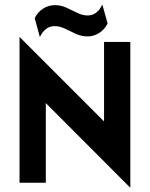

<svg xmlns="http://www.w3.org/2000/svg" viewBox="-20 -811 665 852"><path d="M556.9 20.8 183.3 -353.5V0H66.7V-645.8H68.1L441.7 -272.2V-625H558.3V20.8ZM156.9 -646.5 134 -730.6Q147.9 -758.3 172.2 -773.3Q196.5 -788.2 223.6 -788.2Q250.7 -788.2 275.3 -776.7Q300 -765.3 323.3 -753.8Q346.5 -742.4 369.4 -742.4Q391 -742.4 407.3 -755.2Q423.6 -768.1 434 -791L457.6 -706.9Q443.7 -679.2 419.4 -664.2Q395.1 -649.3 368.1 -649.3Q341.7 -649.3 316.7 -660.8Q291.7 -672.2 268.4 -683.7Q245.1 -695.1 222.2 -695.1Q200.7 -695.1 184 -682.3Q167.4 -669.4 156.9 -646.5Z"/></svg>

Font: Afacad Flux
Style: Regular
Weight: 400
Designer: Kristian Moeller
Foundry: Dicotype
Version: Version 1.100